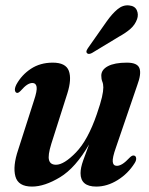

<svg xmlns="http://www.w3.org/2000/svg" viewBox="-20 -679 551 708"><path d="M473.5 -105.5Q481 -104.5 482 -96Q483 -87.5 476.5 -77.5Q452 -38.5 413.5 -14.8Q375 9 335 9Q277 9 277 -40.5Q277 -60 286.8 -87.5Q296.5 -115 308.5 -146.5Q258.5 -60 201.5 -25.5Q144.5 9 98 9Q47 9 36.8 -28.5Q26.5 -66 47 -126.5L105 -307.5Q117.5 -344.5 115 -358.8Q112.5 -373 99.5 -373Q90.5 -373 80.2 -366.5Q70 -360 55.5 -343.5Q47.5 -335.5 43 -336.5Q37 -337 35.2 -345.2Q33.5 -353.5 40.5 -367.5Q60 -403 94.2 -425.5Q128.5 -448 174.5 -448Q222.5 -448 233.8 -417.8Q245 -387.5 228.5 -335L169 -148Q156 -106 160.8 -88.8Q165.5 -71.5 186.5 -71.5Q216 -71.5 260 -116.8Q304 -162 337 -258Q351 -298.5 356 -320.8Q361 -343 361 -356.5Q361 -369 357.2 -378.2Q353.5 -387.5 353.5 -400Q353.5 -422 378 -435Q402.5 -448 448 -448Q486.5 -448 494.2 -427.5Q502 -407 486 -364.5L407.5 -135Q394 -97 395.8 -82.2Q397.5 -67.5 411 -67.5Q420 -67.5 431.2 -74.2Q442.5 -81 460.5 -100Q468 -106.5 473.5 -105.5ZM373 -599.5Q393.5 -628.5 413.5 -645Q433.5 -661.5 456 -659Q477.5 -657 484.5 -641.2Q491.5 -625.5 485.5 -608.5Q478 -587.5 461.2 -572.8Q444.5 -558 419 -544L319 -483.5Q305.5 -476.5 300 -484Q297.5 -488.5 299.8 -493.5Q302 -498.5 306 -504Z"/></svg>

Font: Fraunces 144pt Soft SemiBold
Style: Italic
Weight: 600
Italic angle: -16°
Version: Version 1.000;[b76b70a41]